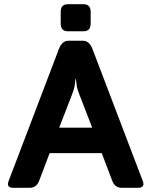

<svg xmlns="http://www.w3.org/2000/svg" viewBox="-20 -894 721 914"><path d="M303.2 -745.1Q269 -745.1 269 -781.7V-837.4Q269 -874 303.2 -874H377.4Q411.6 -874 411.6 -837.4V-781.7Q411.6 -745.1 377.4 -745.1ZM43.9 0Q8.8 0 21 -32.2L260.3 -660.6Q275.4 -700.2 306.2 -700.2H374.5Q405.3 -700.2 420.4 -660.6L659.7 -32.2Q671.9 0 636.7 0H559.1Q526.9 0 514.2 -33.7L464.4 -165H216.3L166.5 -33.7Q153.8 0 121.6 0ZM261.7 -286.1H418.9L358.9 -441.4Q348.1 -468.8 345.9 -481.2Q343.8 -493.7 341.3 -518.1H339.4Q336.9 -493.7 334.7 -481.2Q332.5 -468.8 321.8 -441.4Z"/></svg>

Font: Istok Web
Style: Bold
Weight: 700
Designer: Andrey V. Panov
Foundry: Andrey V. Panov
Version: Version 1.0.2g